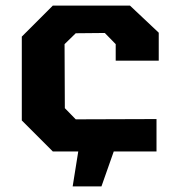

<svg xmlns="http://www.w3.org/2000/svg" viewBox="-20 -542 631 687"><path d="M240 125 260 0H169L58 -111V-411L169 -522H445L548 -425V-325H394V-384L355 -424L251 -423L211 -384L212 -155L251 -115L540 -116V0H387L343 125Z"/></svg>

Font: Tomorrow SemiBold
Style: Regular
Weight: 600
Designer: Tony de Marco, Monica Rizzolli
Foundry: Just in Type
Version: Version 2.002